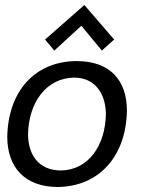

<svg xmlns="http://www.w3.org/2000/svg" viewBox="-20 -738 587 767"><path d="M317 -718 160 -580 197 -536 305 -635 387 -536 436 -580ZM224 -57C135 -57 92 -119 92 -203C95 -327 163 -426 276 -428C361 -428 403 -362 403 -280C400 -157 334 -59 224 -57ZM487 -296C487 -418 419 -494 286 -494C120 -493 13 -375 9 -192C9 -70 79 9 211 9C376 7 484 -114 487 -296Z"/></svg>

Font: Cantarell
Style: Oblique
Weight: 400
Italic angle: -8°
Designer: Dave Crossland
Version: Version 0.024